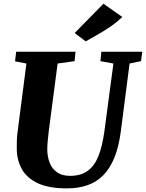

<svg xmlns="http://www.w3.org/2000/svg" viewBox="-20 -1028 804 1058"><path d="M694 -678 646 -306Q635 -220 610.5 -159.8Q586 -99.5 548.8 -62Q511.5 -24.5 461.5 -7.2Q411.5 10 349.5 10Q247 10 186.5 -19.2Q126 -48.5 99.2 -98.2Q72.5 -148 72.5 -209Q72.5 -228 72.8 -248.2Q73 -268.5 75.5 -290L125.5 -678L63 -690L69 -743H396L391 -691L297.5 -678L248.5 -304Q245 -275 242.8 -249.2Q240.5 -223.5 240.5 -206Q240.5 -164.5 253.8 -131Q267 -97.5 294.8 -78.2Q322.5 -59 365.5 -59Q425.5 -59 463.5 -86.8Q501.5 -114.5 523 -169.5Q544.5 -224.5 555.5 -306.5L605 -678L533.5 -691L538.5 -743H764L757 -691ZM452.5 -800 391.5 -846 550 -1007.5 654 -934.5Q619.5 -902 583 -877.5Q546.5 -853 513 -834.5Q479.5 -816 452.5 -800Z"/></svg>

Font: Merriweather 20pt Black
Style: Italic
Weight: 900
Italic angle: -7.8°
Version: Version 2.101